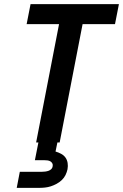

<svg xmlns="http://www.w3.org/2000/svg" viewBox="-20 -690 596 930"><path d="M155 0 266 -573H109L128 -670H556L537 -573H380L269 0ZM61 220 76 142H184Q191 142 199 141Q207 140 214.5 137.5Q222 135 228 129.5Q234 124 235 116Q237 108 233.5 101.5Q230 95 224 91.5Q218 88 210.5 87Q203 86 195 86H149L166 0H258L249 44Q263 48 276 55Q289 62 297 73Q305 84 307.5 99Q310 114 307 130Q304 144 297.5 157.5Q291 171 279.5 182Q268 193 254 200.5Q240 208 226 212.5Q212 217 197.5 218.5Q183 220 169 220Z"/></svg>

Font: Lode
Style: Bold Italic
Weight: 700
Italic angle: -11°
Monospace: yes
Designer: Belleve Invis
Foundry: Belleve Invis
Version: Version 29.2.0; ttfautohint (v1.8.3)